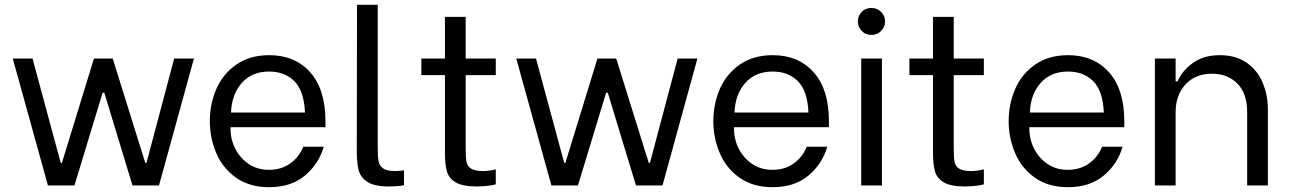

<svg xmlns="http://www.w3.org/2000/svg" viewBox="-20 -770 5351 797"><path d="M33 -527H115L232 -94H237L370 -527H448L583 -94H588L703 -527H785L640 0H530L413 -385H406L289 0H179Z M851 -267Q851 -338 878 -400.5Q905 -463 961 -502Q1017 -541 1098 -541Q1204 -541 1267.5 -470Q1331 -399 1331 -266V-242H937V-235Q937 -191 957 -152Q977 -113 1013 -89Q1049 -65 1096 -65Q1147 -65 1184 -91Q1221 -117 1239 -161H1324Q1303 -89 1245.5 -41Q1188 7 1097 7Q1016 7 960.5 -32Q905 -71 878 -134Q851 -197 851 -267ZM1246 -303Q1242 -393 1202 -433Q1162 -473 1097 -473Q1026 -473 984 -426Q942 -379 939 -303Z M1461 -144 1462 -750H1548V-157Q1548 -119 1551.5 -100.5Q1555 -82 1570.5 -71Q1586 -60 1620 -60Q1641 -60 1657 -63V-1Q1630 4 1593 4Q1534 4 1505 -15Q1476 -34 1468.5 -64.5Q1461 -95 1461 -144Z M1729 -527H1827V-700H1913V-527H2038V-458H1913V-152Q1913 -115 1916.5 -97.5Q1920 -80 1935.5 -70Q1951 -60 1986 -60Q2010 -60 2038 -67V-5Q2031 -2 2007.5 1Q1984 4 1959 4Q1901 4 1872.5 -12.5Q1844 -29 1835.5 -57.5Q1827 -86 1827 -133V-458H1729Z M2123 -527H2205L2322 -94H2327L2460 -527H2538L2673 -94H2678L2793 -527H2875L2730 0H2620L2503 -385H2496L2379 0H2269Z M2941 -267Q2941 -338 2968 -400.5Q2995 -463 3051 -502Q3107 -541 3188 -541Q3294 -541 3357.5 -470Q3421 -399 3421 -266V-242H3027V-235Q3027 -191 3047 -152Q3067 -113 3103 -89Q3139 -65 3186 -65Q3237 -65 3274 -91Q3311 -117 3329 -161H3414Q3393 -89 3335.5 -41Q3278 7 3187 7Q3106 7 3050.5 -32Q2995 -71 2968 -134Q2941 -197 2941 -267ZM3336 -303Q3332 -393 3292 -433Q3252 -473 3187 -473Q3116 -473 3074 -426Q3032 -379 3029 -303Z M3555 -527H3641V0H3555ZM3557 -721Q3573 -737 3597 -737Q3621 -737 3637.5 -720.5Q3654 -704 3654 -681Q3654 -658 3637.5 -641.5Q3621 -625 3597 -625Q3573 -625 3557 -641.5Q3541 -658 3541 -681Q3541 -704 3557 -721Z M3755 -527H3853V-700H3939V-527H4064V-458H3939V-152Q3939 -115 3942.5 -97.5Q3946 -80 3961.5 -70Q3977 -60 4012 -60Q4036 -60 4064 -67V-5Q4057 -2 4033.5 1Q4010 4 3985 4Q3927 4 3898.5 -12.5Q3870 -29 3861.5 -57.5Q3853 -86 3853 -133V-458H3755Z M4167 -267Q4167 -338 4194 -400.5Q4221 -463 4277 -502Q4333 -541 4414 -541Q4520 -541 4583.5 -470Q4647 -399 4647 -266V-242H4253V-235Q4253 -191 4273 -152Q4293 -113 4329 -89Q4365 -65 4412 -65Q4463 -65 4500 -91Q4537 -117 4555 -161H4640Q4619 -89 4561.5 -41Q4504 7 4413 7Q4332 7 4276.5 -32Q4221 -71 4194 -134Q4167 -197 4167 -267ZM4562 -303Q4558 -393 4518 -433Q4478 -473 4413 -473Q4342 -473 4300 -426Q4258 -379 4255 -303Z M4774 -527H4860V-432H4868Q4888 -478 4933 -509.5Q4978 -541 5043 -541Q5110 -541 5155 -509.5Q5200 -478 5221.5 -426.5Q5243 -375 5243 -315V0H5157V-304Q5157 -382 5116.5 -423Q5076 -464 5011 -464Q4942 -464 4901 -419.5Q4860 -375 4860 -304V0H4774Z"/></svg>

Font: Lopes Sans
Style: Regular
Weight: 400
Designer: Gabriel Lam, Diego Maldonado
Foundry: TypeRant, Foresti Design
Version: Version 4.000